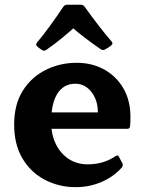

<svg xmlns="http://www.w3.org/2000/svg" viewBox="-20 -773 606 806"><path d="M297.8 12.7Q228.7 12.7 169.7 -17.5Q110.7 -47.7 75.1 -106.4Q39.5 -165.1 39.5 -250.2Q39.5 -335.1 76 -392.7Q112.6 -450.2 172.5 -479.8Q232.5 -509.4 302 -509.4Q366.2 -509.4 417.1 -481.4Q468 -453.4 497.8 -402.4Q527.6 -351.3 527.6 -282.2Q527.6 -273.5 527.3 -263.4Q527 -253.3 526 -241.8Q523.6 -232.2 514.6 -232.2H182.4V-301.1H417.3L390.8 -285.6Q390.8 -290.6 390.8 -294.2Q390.8 -297.8 390.8 -301.8Q390.8 -335.8 378.5 -362.8Q366.2 -389.8 344.9 -405.7Q323.6 -421.6 296.7 -421.6Q247.7 -421.6 221.2 -380.3Q194.7 -339 194.7 -259.9Q194.7 -209.9 213.7 -169.8Q232.8 -129.6 267.6 -106.3Q302.3 -83.1 348.6 -83.1Q414.9 -83.1 466.4 -118.3Q475.2 -123.7 479 -115.1L493.9 -87.4Q497.7 -79.9 492.3 -70.9Q457.8 -31.6 406.7 -9.4Q355.7 12.7 297.8 12.7ZM135.4 -578.7Q129 -585.1 134.4 -593.3Q160.6 -624.1 188.9 -663.1Q217.2 -702.1 246.4 -745.5Q252.4 -753.1 262 -753.1H319.2Q328.8 -753.1 334.8 -745.5Q365 -703.2 394.1 -665.6Q423.2 -627.9 449.4 -597.7Q455.2 -589.5 448 -583.5Q442.1 -578.1 434.8 -573.5Q427.4 -568.9 420.5 -565.1Q411.5 -560.7 403.3 -566.1Q366.2 -591.5 334.7 -615.6Q303.2 -639.7 274.8 -664.9H300.3Q272.8 -640.3 241.4 -614.3Q210 -588.3 173.9 -563.3Q166.3 -557.5 157.3 -562.5Q152 -565.7 146.4 -569.7Q140.7 -573.8 135.4 -578.7Z"/></svg>

Font: Hahmlet
Style: Regular
Weight: 400
Designer: Minjoo Ham & Mark Frömberg
Foundry: hypertype
Version: Version 1.002